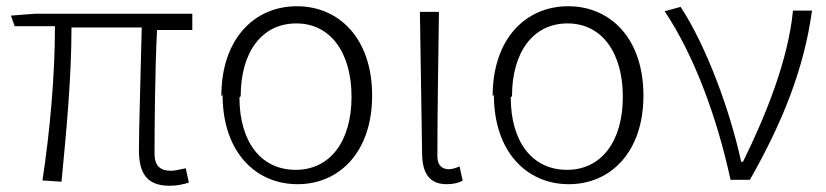

<svg xmlns="http://www.w3.org/2000/svg" viewBox="-20 -565 2647 615"><path d="M27 -481H156C156 -321 140 -145 116 13L177 17C192 -139 209 -314 209 -477H434C431 -344 425 -152 425 -84C425 -6 454 30 523 30C549 30 568 25 585 20L575 -26C552 -21 538 -18 528 -18C492 -18 475 -35 475 -73C475 -137 476 -333 483 -469H596V-521H92L15 -515Z M693 -261C693 -79 798 25 933 25C1067 25 1172 -78 1172 -259C1172 -442 1066 -545 931 -545C795 -545 689 -441 689 -257ZM751 -257C751 -397 818 -490 929 -490C1039 -490 1106 -396 1106 -255C1106 -113 1038 -21 927 -21C815 -21 747 -112 747 -253Z M1332 -76C1332 -8 1357 25 1411 25C1434 25 1450 20 1462 14L1452 -32C1438 -26 1428 -23 1417 -23C1396 -23 1381 -36 1381 -64C1381 -213 1384 -370 1386 -527H1325Z M1562 -261C1562 -79 1667 25 1802 25C1936 25 2041 -78 2041 -259C2041 -442 1935 -545 1800 -545C1664 -545 1558 -441 1558 -257ZM1620 -257C1620 -397 1687 -490 1798 -490C1908 -490 1975 -396 1975 -255C1975 -113 1907 -21 1796 -21C1684 -21 1616 -112 1616 -253Z M2109 -529C2204 -387 2277 -188 2320 11H2382C2488 -176 2555 -344 2581 -531H2520C2505 -374 2433 -195 2360 -47H2354C2319 -209 2243 -417 2160 -543Z"/></svg>

Font: GenEiGothic-pro-Light
Style: Regular
Weight: 300
Designer: Ryoko NISHIZUKA (kana & ideographs); Paul D. Hunt (Latin, Greek & Cyrillic); Wenlong ZHANG (bopomofo); Sandoll Communica
Foundry: Adobe Systems Incorporated; o_tamon
Version: Version 1.000.140830